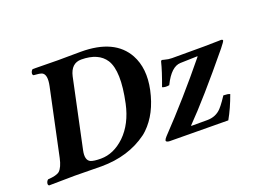

<svg xmlns="http://www.w3.org/2000/svg" viewBox="-100 -864 1433 1084"><g transform="rotate(-20 617.0 -322.0)"><path d="M871.6 -445.8Q876.5 -444.8 885.3 -442.4Q907.2 -436 928.7 -436H1121.6Q1142.1 -436 1206.1 -437.5Q1222.7 -438 1224.1 -438Q1234.4 -437 1234.4 -431.2Q1232.9 -423.8 1210.4 -396Q1209 -394.5 1209 -394Q1016.6 -159.7 900.4 -42V-39.1H996.1Q1047.9 -39.1 1081.1 -74.2Q1094.2 -88.4 1109.4 -109.9L1129.4 -139.2Q1157.7 -138.7 1168.5 -132.8Q1141.6 -57.6 1107.4 2.9L755.9 0Q734.4 -1 735.4 -12.2Q738.8 -21.5 749 -32.2Q907.7 -198.2 1067.9 -395L1066.4 -397L963.9 -394Q908.7 -392.1 863.3 -300.3Q862.3 -298.8 862.3 -297.9Q838.4 -293 819.8 -300.8Q851.6 -385.7 864.7 -439.9Q866.2 -444.3 871.6 -445.8ZM279.3 -119.1Q267.1 -62 297.4 -47.9Q316.4 -40 358.4 -40Q435.1 -40 502 -103.5Q570.8 -170.4 595.2 -284.2Q634.3 -467.8 588.4 -540.5Q547.4 -603.5 444.3 -604Q383.3 -604 366.7 -531.2Q366.2 -529.8 366.2 -528.8ZM185.1 0 30.8 2Q21 -4.9 29.3 -22.5Q33.2 -29.3 37.6 -32.2Q89.8 -35.2 107.9 -50.8Q128.9 -70.8 140.1 -122.1L225.1 -522.9Q239.3 -589.8 211.4 -604.5Q197.8 -610.8 161.1 -612.8Q151.4 -619.6 159.7 -637.2Q163.6 -644 168.5 -647Q169.4 -647 322.3 -645Q340.8 -645 380.4 -645.5Q429.2 -646 457.5 -646Q659.7 -646 730 -518.6Q777.3 -431.6 751.5 -309.1Q723.1 -176.3 644.5 -100.6Q633.3 -89.8 622.6 -82Q508.3 1.5 346.7 2Q326.7 2 265.9 1Q205.1 0 185.1 0Z"/></g></svg>

Font: Linux Libertine Slanted O
Style: Bold Slanted
Weight: 700
Designer: Philipp H. Poll
Foundry: Philipp H. Poll
Version: Version 5.0.0